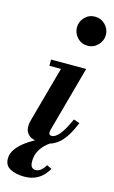

<svg xmlns="http://www.w3.org/2000/svg" viewBox="-176 -814 647 1090"><g transform="rotate(15 148.0 -269.0)"><path d="M224 139Q217 153 200.5 172.5Q184 192 155.5 206.8Q127 221.5 84 221.5Q38 221.5 4 204.5Q-30 187.5 -30 146Q-30 116 -10.5 89Q9 62 39.8 39.5Q70.5 17 105.2 0.2Q140 -16.5 170.5 -26L184 -1.5Q168.5 8 150.5 25.2Q132.5 42.5 119.8 67.5Q107 92.5 107 125.5Q107 148.5 115 158.5Q123 168.5 139.5 168.5Q156 168.5 171.5 154.8Q187 141 195 125ZM156 -675Q156 -709 180.2 -734.5Q204.5 -760 240.5 -760Q276.5 -760 301.2 -734.5Q326 -709 326 -675Q326 -641 301.2 -615.2Q276.5 -589.5 240.5 -589.5Q204.5 -589.5 180.2 -615.2Q156 -641 156 -675ZM310.5 -153Q273.5 -63 230.8 -26.5Q188 10 128 10Q79.5 10 57 -9Q34.5 -28 34.5 -58.5Q34.5 -71.5 36.2 -81.8Q38 -92 40.5 -100L129.5 -423.5H61.5V-460H268L163 -77.5Q160 -66.5 160 -59Q160 -42 176.5 -42Q197.5 -42 221.2 -70.2Q245 -98.5 275 -165Z"/></g></svg>

Font: Bodoni* 06pt
Style: Bold Italic
Weight: 700
Italic angle: -13°
Version: Version 2.3